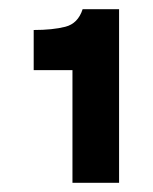

<svg xmlns="http://www.w3.org/2000/svg" viewBox="-20 -799 331 416"><path d="M137 -403V-647H53V-734Q94 -734 121.5 -741Q149 -748 159 -779H238V-403Z"/></svg>

Font: Atkinson Hyperlegible
Style: Bold
Weight: 700
Designer: Elliott Scott, Megan Eiswerth, Linus Boman, Theodore Petrosky
Foundry: Braille Institute
Version: Version 1.006; ttfautohint (v1.8.3)